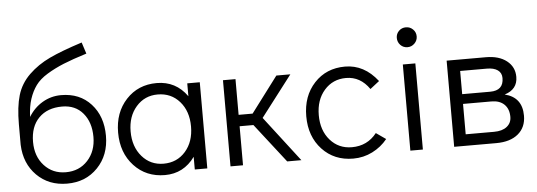

<svg xmlns="http://www.w3.org/2000/svg" viewBox="-49 -881 2905 1039"><g transform="rotate(-5 1403.5 -361.0)"><path d="M286 -464Q387 -464 448 -397Q509 -330 509 -224Q509 -119 444 -51.5Q379 16 278 16Q178 16 113.5 -48.5Q49 -113 45 -215V-327Q45 -421 63.5 -483.5Q82 -546 130.5 -593Q179 -640 244.5 -671Q310 -702 422 -738L442 -676Q365 -652 316 -632Q267 -612 225 -586.5Q183 -561 160.5 -530Q138 -499 124.5 -458Q111 -417 109 -361Q138 -409 184.5 -436.5Q231 -464 286 -464ZM276 -46Q349 -46 395 -96Q441 -146 441 -224Q441 -303 399.5 -352.5Q358 -402 286 -402Q206 -402 159.5 -355Q113 -308 113 -225Q113 -146 159 -96Q205 -46 276 -46Z M972 -468H1040V0H972V-69Q911 16 809 16Q707 16 641.5 -54.5Q576 -125 576 -235Q576 -344 641 -414Q706 -484 807 -484Q911 -484 972 -398ZM807 -46Q880 -46 926 -98.5Q972 -151 972 -234Q972 -317 926 -369.5Q880 -422 807 -422Q736 -422 690 -369.5Q644 -317 644 -235Q644 -152 690 -99Q736 -46 807 -46Z M1551 0H1474L1309 -212H1234V0H1166V-468H1234V-274H1310L1456 -468H1532L1362 -246Z M1832 16Q1729 16 1663.5 -54Q1598 -124 1598 -234Q1598 -344 1663 -414Q1728 -484 1830 -484Q1934 -484 2007 -390L1957 -351Q1908 -422 1830 -422Q1758 -422 1712 -369.5Q1666 -317 1666 -234Q1666 -151 1712 -98.5Q1758 -46 1830 -46Q1914 -46 1965 -111L2018 -74Q1985 -33 1936.5 -8.5Q1888 16 1832 16Z M2177 -559Q2154 -559 2138.5 -575Q2123 -591 2123 -614Q2123 -636 2138.5 -651.5Q2154 -667 2177 -667Q2199 -667 2215 -651.5Q2231 -636 2231 -613Q2231 -591 2215 -575Q2199 -559 2177 -559ZM2143 0V-468H2211V0Z M2678 -258Q2772 -235 2772 -135Q2772 -72 2729 -36Q2686 0 2610 0H2381V-468H2594Q2665 -468 2707 -435Q2749 -402 2749 -348Q2749 -280 2678 -258ZM2449 -406V-280H2601Q2674 -280 2674 -348Q2674 -376 2653 -391Q2632 -406 2594 -406ZM2603 -62Q2648 -62 2673 -82Q2698 -102 2698 -135Q2698 -178 2673 -202.5Q2648 -227 2603 -227H2449V-62Z"/></g></svg>

Font: Didact Gothic
Style: Regular
Weight: 400
Designer: Daniel Johnson
Foundry: Daniel Johnson
Version: Version 2.101;PS 002.101;hotconv 1.0.88;makeotf.lib2.5.64775